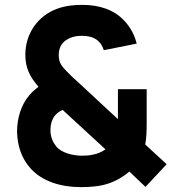

<svg xmlns="http://www.w3.org/2000/svg" viewBox="-20 -753 714 788"><path d="M311 15C335 15 357 14 385 10C429 3 473 -16 511 -49L577 14L664 -79L576 -160C581 -182 582 -219 582 -250V-387H464V-305V-264L299 -417C280 -434 262 -451 251 -463C235 -480 221 -495 221 -526C221 -560 235 -582 265 -596C280 -603 296 -606 315 -606C339 -606 366 -602 385 -583C394 -574 402 -561 406 -547L541 -574C533 -607 516 -641 490 -668C448 -714 385 -733 319 -733C286 -733 251 -730 217 -718C135 -689 84 -615 84 -528C84 -475 102 -438 138 -397C125 -387 112 -376 101 -363C66 -322 50 -268 50 -211C52 -153 68 -103 107 -60C155 -8 231 15 311 15ZM187 -219C187 -243 193 -262 204 -277C212 -287 223 -296 237 -302L413 -140C399 -130 381 -122 360 -118C346 -115 332 -114 317 -114C280 -114 232 -125 210 -153C197 -170 187 -190 187 -219Z"/></svg>

Font: Eudonet ExtraBold
Style: Regular
Weight: 800
Designer: Mikhail Sharanda
Foundry: Mikhail Sharanda
Version: Version 4.503;Glyphs 3.1.2 (3151)